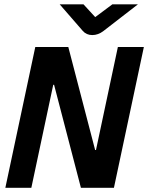

<svg xmlns="http://www.w3.org/2000/svg" viewBox="-20 -891 703 911"><path d="M5.4 0 147.4 -668H304.1L431.4 -179.3H435.4L539.3 -668H662.6L520.6 0H363.9L236.6 -488.7H232.6L128.7 0ZM417.7 -724.6Q403.9 -724.6 392.4 -729.7Q381 -734.8 373 -744.1L263.1 -870.6H376L431.8 -809.8L513.3 -870.6H634.6L471.1 -744.1Q446.1 -724.6 417.7 -724.6Z"/></svg>

Font: Atkinson Hyperlegible Mono ExtraLight
Style: Italic
Weight: 200
Italic angle: -12°
Monospace: yes
Designer: Elliott Scott, Megan Eiswerth, Linus Boman, Theodore Petrosky, Letters from Sweden
Foundry: Applied Design Works, Letters from Sweden
Version: Version 2.001